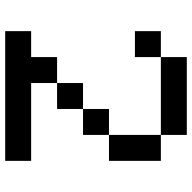

<svg xmlns="http://www.w3.org/2000/svg" viewBox="-20 -720 740 740"><g transform="rotate(90 350.0 -350.0)"><path d="M500 -600V-700H200V-600ZM100 0H600V-100H300V-200H200V-100H100ZM100 -500H200V-600H100ZM300 -200H400V-300H300ZM400 -300H500V-400H400ZM500 -400H600V-600H500Z"/></g></svg>

Font: FT88
Style: Regular
Weight: 400
Designer: Ange Degheest & Mandy Elbé
Foundry: Velvetyne Type Foundry
Version: Version 1.000;FEAKit 1.0